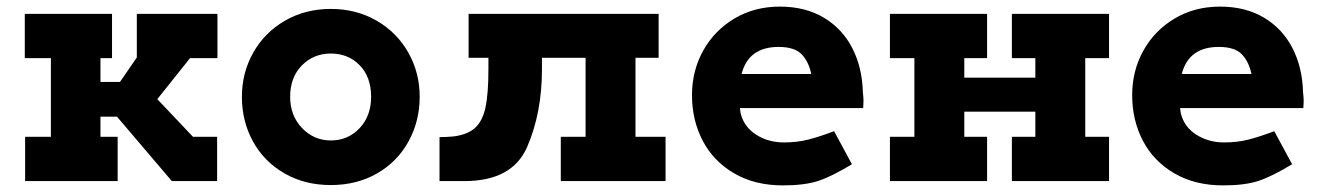

<svg xmlns="http://www.w3.org/2000/svg" viewBox="-20 -548 4000 581"><path d="M638 -372H555L456 -248L564 -134H637V0H500L334 -195H284V-134H336V0H56V-134H134V-372H55V-506H319V-372H284V-300H343L394 -374V-506H638Z M712 -255Q712 -328 746.5 -389Q781 -450 842.5 -485.5Q904 -521 981 -521Q1058 -521 1119.5 -485.5Q1181 -450 1215.5 -389Q1250 -328 1250 -255Q1250 -182 1216.5 -120.5Q1183 -59 1121.5 -23.5Q1060 12 981 12Q902 12 840.5 -23.5Q779 -59 745.5 -120Q712 -181 712 -255ZM1103 -255Q1103 -315 1068.5 -350.5Q1034 -386 981 -386Q929 -386 893.5 -350Q858 -314 858 -255Q858 -198 894 -160.5Q930 -123 981 -123Q1033 -123 1068 -160Q1103 -197 1103 -255Z M1994 -134V0H1677V-134H1752V-373H1620V-339Q1620 -206 1575 -103Q1530 0 1385 0H1310V-133Q1327 -133 1351 -135Q1394 -140 1417 -160.5Q1440 -181 1449 -222.5Q1458 -264 1458 -340V-373H1398V-506H1973V-373H1903V-134Z M2593 -242 2592 -221H2219L2221 -206Q2231 -164 2268 -140.5Q2305 -117 2352 -117Q2392 -117 2425.5 -125.5Q2459 -134 2504 -151L2558 -51Q2497 -14 2456 -0.5Q2415 13 2349 13Q2264 13 2201.5 -23.5Q2139 -60 2106.5 -122Q2074 -184 2074 -260Q2074 -334 2108 -395Q2142 -456 2202.5 -492Q2263 -528 2340 -528Q2417 -528 2473 -494.5Q2529 -461 2559 -402.5Q2589 -344 2591 -270Q2593 -252 2593 -242ZM2435 -324Q2427 -362 2405.5 -384Q2384 -406 2336 -406Q2245 -406 2224 -324Z M3336 -372H3264V-134H3336V0H3042V-134H3113V-210H2898V-134H2967V0H2673V-134H2747V-372H2673V-506H2967V-372H2898V-313H3113V-372H3042V-506H3336Z M3925 -242 3924 -221H3551L3553 -206Q3563 -164 3600 -140.5Q3637 -117 3684 -117Q3724 -117 3757.5 -125.5Q3791 -134 3836 -151L3890 -51Q3829 -14 3788 -0.5Q3747 13 3681 13Q3596 13 3533.5 -23.5Q3471 -60 3438.5 -122Q3406 -184 3406 -260Q3406 -334 3440 -395Q3474 -456 3534.5 -492Q3595 -528 3672 -528Q3749 -528 3805 -494.5Q3861 -461 3891 -402.5Q3921 -344 3923 -270Q3925 -252 3925 -242ZM3767 -324Q3759 -362 3737.5 -384Q3716 -406 3668 -406Q3577 -406 3556 -324Z"/></svg>

Font: Arvo
Style: Bold
Weight: 700
Designer: Anton Koovit (Cyrillic Expansion: Cyreal)
Foundry: Anton Koovit, Yassin Baggar
Version: Version 3.000